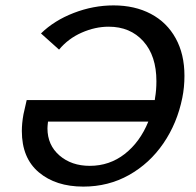

<svg xmlns="http://www.w3.org/2000/svg" viewBox="-20 -685 727 712"><path d="M664 -404Q664 -361 656 -322Q637 -228 586 -153.5Q535 -79 458.5 -36Q382 7 289 7Q187 7 124 -46Q61 -99 61 -199Q61 -228 67 -261Q69 -271 79 -314H554L555 -322Q560 -350 560 -384Q560 -478 511.5 -532Q463 -586 383 -586Q333 -586 283 -564Q233 -542 199 -501L132 -561Q181 -609 253.5 -637Q326 -665 401 -665Q480 -665 539.5 -633.5Q599 -602 631.5 -543Q664 -484 664 -404ZM530 -234H158Q156 -216 156 -209Q156 -147 200.5 -108.5Q245 -70 313 -70Q386 -70 442.5 -114Q499 -158 530 -234Z"/></svg>

Font: Ysabeau Semibold
Style: Italic
Weight: 600
Italic angle: -12°
Designer: Christian Thalmann (Catharsis Fonts)
Version: Version 0.003